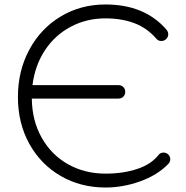

<svg xmlns="http://www.w3.org/2000/svg" viewBox="-20 -826 828 857"><path d="M740 -115Q740 -103 730 -93Q682 -44 605.5 -16.5Q529 11 451 11Q340 11 251 -40.5Q162 -92 111 -184Q60 -276 60 -393Q60 -510 111 -604.5Q162 -699 251 -752.5Q340 -806 451 -806Q624 -806 721 -696Q731 -685 731 -673Q731 -661 722 -652Q713 -643 700 -643Q687 -643 679 -652Q637 -701 580 -722.5Q523 -744 451 -744Q366 -744 295.5 -706.5Q225 -669 180.5 -601.5Q136 -534 125 -446H509Q522 -446 530.5 -437.5Q539 -429 539 -416Q539 -403 530.5 -394.5Q522 -386 509 -386H122Q123 -288 166 -211.5Q209 -135 283.5 -93Q358 -51 451 -51Q530 -51 593 -72Q656 -93 689 -136Q697 -145 710 -145Q722 -145 731 -136.5Q740 -128 740 -115Z"/></svg>

Font: Tsukimi Rounded
Style: Regular
Weight: 400
Designer: Takashi Funayama
Foundry: Takashi Funayama
Version: Version 1.032; ttfautohint (v1.8.3)